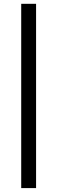

<svg xmlns="http://www.w3.org/2000/svg" viewBox="-20 -788 293 982"><path d="M88.5 -768.5H164.5V174H88.5Z"/></svg>

Font: Lato 2
Style: Regular
Weight: 500
Designer: Lukasz Dziedzic with Adam Twardoch and Botio Nikoltchev
Foundry: tyPoland Lukasz Dziedzic
Version: Version 2.015; 2015-08-06; http://www.latofonts.com/